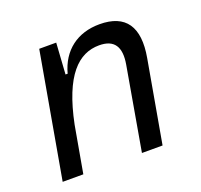

<svg xmlns="http://www.w3.org/2000/svg" viewBox="-98 -637 782 747"><g transform="rotate(-20 293.0 -263.5)"><path d="M40.5 0H126L160.2 -192.9C199.2 -384.8 269.5 -450.7 355 -450.7C417.5 -450.7 440.9 -414.6 428.7 -344.2L368.7 0H454.1L514.2 -340.3C536.1 -463.4 492.7 -527.3 384.3 -527.3C292.5 -527.3 226.1 -477.1 202.6 -388.7H193.8L202.1 -517.6H131.8Z"/></g></svg>

Font: Cascadia Code PL SemiLight
Style: Italic
Weight: 350
Italic angle: -10°
Monospace: yes
Designer: Aaron Bell
Foundry: Saja Typeworks
Version: Version 2404.023